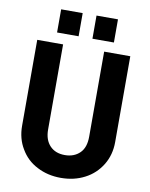

<svg xmlns="http://www.w3.org/2000/svg" viewBox="-96 -948 805 1028"><g transform="rotate(10 307.0 -433.5)"><path d="M269 -877.9V-752H151.9V-877.9ZM460.9 -877.9V-752H344.2V-877.9ZM176.8 -19Q119.1 -48.3 86.9 -104Q54.2 -157.7 54.2 -228V-694.8H194.8V-231.9Q194.8 -175.8 225.1 -144Q254.9 -112.8 306.2 -112.8Q356.9 -112.8 388.2 -144Q418 -173.8 418 -231.9V-694.8H560.1V-228Q560.1 -158.7 526.9 -104Q492.7 -48.3 436 -19Q378.4 11.2 306.2 11.2Q234.4 11.2 176.8 -19Z"/></g></svg>

Font: D-DIN-PRO ExtraBold
Style: Bold
Weight: 800
Designer: Charles Nix
Foundry: CyberFei
Version: Version 1.000;hotconv 1.0.109;makeotfexe 2.5.65596